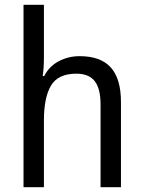

<svg xmlns="http://www.w3.org/2000/svg" viewBox="-20 -780 599 800"><path d="M163 -540Q163 -498 158 -463H164Q185 -504 225 -525Q265 -546 312 -546Q399 -546 441.5 -499Q484 -452 484 -355V0H399V-345Q399 -410 375 -441.5Q351 -473 298 -473Q222 -473 192.5 -423.5Q163 -374 163 -278V0H78V-760H163Z"/></svg>

Font: Noto Sans Telugu SemiCondensed
Style: Regular
Weight: 400
Width: 4
Designer: Jelle Bosma - Monotype Design Team
Foundry: Monotype Imaging Inc.
Version: Version 2.005; ttfautohint (v1.8.4.7-5d5b)